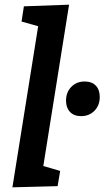

<svg xmlns="http://www.w3.org/2000/svg" viewBox="-20 -796 446 820"><path d="M82 -769 275 -776 165 -87 237 -66 226 -1 33 4 143 -684 72 -704ZM262 -366Q262 -402 284.5 -425Q307 -448 342 -448Q372 -448 389 -430.5Q406 -413 406 -382Q406 -346 383.5 -323Q361 -300 326 -300Q296 -300 279 -318Q262 -336 262 -366Z"/></svg>

Font: Bitter Pro SemiBold
Style: Italic
Weight: 600
Italic angle: -9°
Designer: Sol Matas, and Bitter project Authors
Foundry: Sol Matas
Version: Version 1.010